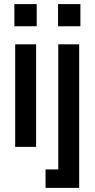

<svg xmlns="http://www.w3.org/2000/svg" viewBox="-20 -716 463 936"><path d="M54 0V-500H156V0ZM50 -588H159V-696H50ZM202 200V110H264V-500H366V200ZM263 -588H372V-696H263Z"/></svg>

Font: TASA Orbiter Display Medium
Style: Regular
Weight: 500
Designer: Weizhong Zhang
Version: Version 1.000;Glyphs 3.1.2 (3151)